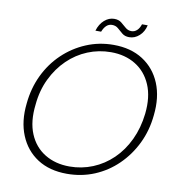

<svg xmlns="http://www.w3.org/2000/svg" viewBox="-92 -934 957 1029"><g transform="rotate(10 386.5 -419.0)"><path d="M340 12Q245 12 179.5 -30.5Q114 -73 83 -148.5Q52 -224 63 -322Q71 -406 105 -477Q139 -548 194 -600.5Q249 -653 319 -682.5Q389 -712 468 -712Q562 -712 628 -669.5Q694 -627 725 -552Q756 -477 745 -378Q737 -294 702.5 -223Q668 -152 613.5 -99Q559 -46 489.5 -17Q420 12 340 12ZM347 -29Q413 -29 473 -53.5Q533 -78 580.5 -124Q628 -170 658.5 -234.5Q689 -299 698 -378Q708 -470 680 -535.5Q652 -601 595 -636Q538 -671 461 -671Q395 -671 335 -646.5Q275 -622 227.5 -576Q180 -530 149 -466Q118 -402 111 -324Q100 -231 127.5 -165Q155 -99 212.5 -64Q270 -29 347 -29ZM358 -770Q369 -807 393.5 -828.5Q418 -850 447 -850Q471 -850 486 -838Q501 -826 515 -813.5Q529 -801 548 -801Q565 -801 578 -813Q591 -825 598 -847H629Q621 -811 596.5 -789Q572 -767 542 -767Q518 -767 503 -779.5Q488 -792 474.5 -804Q461 -816 441 -816Q424 -816 411 -804.5Q398 -793 389 -770Z"/></g></svg>

Font: DM Sans 18pt ExtraLight
Style: Italic
Weight: 250
Italic angle: -10°
Designer: Colophon Foundry, Jonny Pinhorn
Foundry: Colophon Foundry
Version: Version 4.004;gftools[0.9.30]